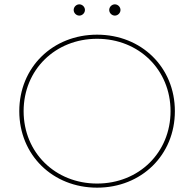

<svg xmlns="http://www.w3.org/2000/svg" viewBox="-20 -863 897 886"><path d="M428 3C633 3 787 -148 787 -350C787 -552 633 -703 428 -703C223 -703 69 -552 69 -350C69 -148 223 3 428 3ZM428 -16C235 -16 89 -159 89 -350C89 -541 235 -684 428 -684C621 -684 767 -541 767 -350C767 -159 621 -16 428 -16ZM510 -791C524 -791 536 -803 536 -817C536 -831 524 -843 510 -843C496 -843 484 -831 484 -817C484 -803 496 -791 510 -791ZM346 -791C360 -791 372 -803 372 -817C372 -831 360 -843 346 -843C332 -843 320 -831 320 -817C320 -803 332 -791 346 -791Z"/></svg>

Font: Montserrat-Alt1 Thin
Style: Regular
Weight: 100
Designer: Differentunic
Foundry: Differentunic
Version: Version 7.222